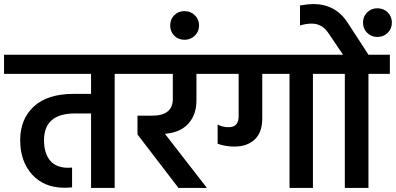

<svg xmlns="http://www.w3.org/2000/svg" viewBox="-47 -931 1961 951"><path d="M627 -660V-565H521V0H404V-369H324Q171 -369 171 -236Q171 -172 201 -136Q231 -100 291 -100Q304 -100 310 -101V-3Q288 -1 274 -1Q171 -1 112 -66.5Q53 -132 53 -237Q53 -341 120.5 -403.5Q188 -466 318 -466H404V-565H-27V-660Z M634 -265V-358H706Q809 -358 809 -441V-565H573V-660H1028V-565H926V-434Q926 -365 888.5 -321.5Q851 -278 784 -270Q778 -268 770 -268L978 0H837Z M867 -876Q897 -876 918 -855.5Q939 -835 939 -805Q939 -775 918 -754.5Q897 -734 867 -734Q836 -734 816 -754.5Q796 -775 796 -805Q796 -835 816 -855.5Q836 -876 867 -876Z M974 -660H1609V-565H1503V0H1387V-565H1252V-344Q1252 -275 1214.5 -240Q1177 -205 1114 -205Q1070 -205 1031 -219V-314Q1056 -301 1085 -301Q1135 -301 1135 -354V-565H974Z M1822 -748Q1792 -748 1771.5 -768.5Q1751 -789 1751 -819Q1751 -849 1771.5 -869.5Q1792 -890 1822 -890Q1853 -890 1873.5 -869.5Q1894 -849 1894 -819Q1894 -789 1873.5 -768.5Q1853 -748 1822 -748ZM1674 -820 1778 -660H1884V-565H1778V0H1661V-565H1555V-660H1652L1579 -768Q1548 -814 1497 -814Q1470 -814 1439 -805V-904Q1481 -911 1506 -911Q1615 -910 1674 -820Z"/></svg>

Font: Hind Semibold
Style: Regular
Weight: 600
Designer: Manushi Parikh, Satya Rajpurohit
Foundry: Indian Type Foundry
Version: Version 1.201;PS 1.0;hotconv 1.0.78;makeotf.lib2.5.61930; tt